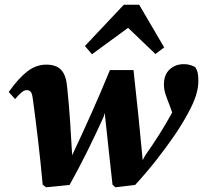

<svg xmlns="http://www.w3.org/2000/svg" viewBox="-20 -783 865 814"><path d="M161 0Q152 -98 141 -191.5Q130 -285 119 -365Q116 -388 109.5 -394.5Q103 -401 93 -401Q83 -401 71 -391Q59 -381 44 -363L17 -393Q58 -451 95.5 -480Q133 -509 176 -509Q219 -509 240 -486Q261 -463 265 -411Q272 -345 277 -271.5Q282 -198 286 -124V-125Q328 -214 368 -303.5Q408 -393 446 -486H546Q557 -389 567 -289.5Q577 -190 585 -104L595 -123Q628 -170 655.5 -213.5Q683 -257 710 -306L699 -337Q690 -359 682.5 -381Q675 -403 675 -425Q675 -466 699 -488.5Q723 -511 760 -511Q776 -511 788 -507Q800 -503 808 -498Q815 -488 818 -475Q821 -462 821 -439Q821 -413 811.5 -380.5Q802 -348 776 -301Q755 -261 720 -209.5Q685 -158 642 -103.5Q599 -49 553 1L469 11L457 0Q449 -72 440.5 -150Q432 -228 424 -304L419 -287Q387 -216 350 -141.5Q313 -67 275 1L175 11ZM639 -554 523 -665 370 -553 340 -588 505 -763H570L676 -582Z"/></svg>

Font: Source Serif 4 SmText
Style: Bold Italic
Weight: 700
Italic angle: -12°
Designer: Frank Grießhammer
Foundry: Adobe
Version: Version 4.005;hotconv 1.1.0;makeotfexe 2.6.0